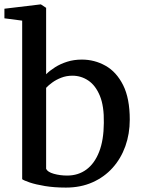

<svg xmlns="http://www.w3.org/2000/svg" viewBox="-23 -839 642 870"><path d="M-3 -756V-799.5L160 -819H162.5L186 -803.5V-502.5Q202.5 -519 226.5 -534.2Q250.5 -549.5 281 -559.2Q311.5 -569 348 -569Q405.5 -569 455 -541.2Q504.5 -513.5 534.8 -453.5Q565 -393.5 565 -297Q565 -232.5 545 -176.5Q525 -120.5 487.2 -78.5Q449.5 -36.5 396 -12.8Q342.5 11 275.5 11Q223 11 180.8 4Q138.5 -3 111.5 -12.2Q84.5 -21.5 77.5 -27V-745.5ZM305 -496Q278 -496 254.8 -487Q231.5 -478 214 -465.2Q196.5 -452.5 186 -441V-74Q192.5 -59.5 220.8 -51.5Q249 -43.5 281.5 -43.5Q331.5 -43.5 368.5 -70.8Q405.5 -98 426.2 -151Q447 -204 447.5 -282Q449 -358 429.5 -405Q410 -452 377.2 -474Q344.5 -496 305 -496Z"/></svg>

Font: Merriweather 20pt Medium
Style: Regular
Weight: 500
Version: Version 2.100